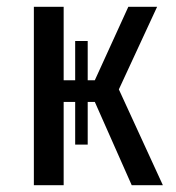

<svg xmlns="http://www.w3.org/2000/svg" viewBox="-20 -547 521 567"><path d="M461 0H369L260 -246H239V-120H202V-246H168V0H80V-527H168V-310H202V-426H239V-310H260L359 -527H444L331 -283Z"/></svg>

Font: Fira Sans Condensed
Style: Regular
Weight: 400
Width: 3
Designer: bBox Type GmbH & Carrois Corporate GbR & Edenspiekermann AG
Foundry: bBox Type GmbH & Carrois Corporate GbR & Edenspiekermann AG
Version: Version 4.301